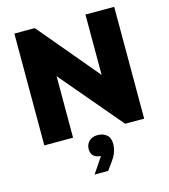

<svg xmlns="http://www.w3.org/2000/svg" viewBox="-134 -806 1024 1161"><g transform="rotate(-15 377.5 -225.5)"><path d="M65 -700H193L510 -322V-700H690V0H571L245 -385V0H65ZM379 151Q347 148 332.5 132.5Q318 117 318 92Q318 63 337.5 43Q357 23 392 23Q424 23 447 41Q470 59 470 100Q470 120 462.5 145Q455 170 434 199L398 249H313L379 151Z"/></g></svg>

Font: Tilda Sans Black
Style: Regular
Weight: 900
Designer: ParaType Ltd
Foundry: ParaType Ltd
Version: Version 1.009